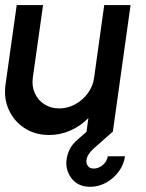

<svg xmlns="http://www.w3.org/2000/svg" viewBox="-26 -520 576 758"><path d="M-4 -187.5 40 -500H144L103.5 -213Q99 -179.5 111.5 -152Q124 -124.5 149.2 -108.2Q174.5 -92 207.5 -92Q241 -92 270.8 -108.2Q300.5 -124.5 320.8 -152Q341 -179.5 345.5 -213L385.5 -500H489.5L419.5 0H315.5L323 -54Q293 -23 252.5 -5Q212 13 168.5 13Q113 13 71.2 -14Q29.5 -41 8.8 -86.5Q-12 -132 -4 -187.5ZM329.5 217.5Q280.5 217 255.8 183.2Q231 149.5 237 108Q240 87.5 250.2 67.8Q260.5 48 279.5 32L375 -52L419.5 -0.5Q370 43 344 66.2Q318 89.5 315.5 112Q313.5 124.5 320.8 135Q328 145.5 343.5 145.5Q362.5 145.5 379.2 132Q396 118.5 399.5 97H467.5Q463 129.5 443 157Q423 184.5 393.2 201Q363.5 217.5 329.5 217.5Z"/></svg>

Font: Urbanist SemiBold
Style: Italic
Weight: 600
Italic angle: -8°
Designer: Corey Hu
Foundry: Corey Hu
Version: Version 1.321; ttfautohint (v1.8.4.7-5d5b)